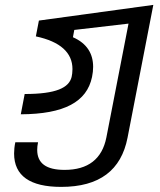

<svg xmlns="http://www.w3.org/2000/svg" viewBox="-20 -544 642 771"><path d="M225.6 206.5C379.9 206.5 466.8 139.2 492.2 8.8L595.7 -524.4L136.2 -461.4L124 -397.9C222.2 -377 271 -332.5 271 -266.6C271 -255.4 269.5 -242.7 267.6 -234.9C256.8 -191.9 206.5 -166.5 79.1 -166.5L63.5 -85C238.3 -85.9 328.6 -134.8 349.6 -234.9C352.5 -249 354 -262.7 354 -275.4C354 -328.1 329.6 -369.6 272.9 -394.5L278.3 -423.8L496.1 -449.2L407.2 7.8C390.1 94.7 333.5 138.2 239.3 138.2C165.5 138.2 129.4 111.8 129.4 57.6C129.4 48.3 130.4 38.6 132.8 27.3H41.5C38.1 43.5 36.6 58.6 36.6 72.3C36.6 162.1 100.6 206.5 225.6 206.5Z"/></svg>

Font: Hack
Style: Oblique
Weight: 400
Italic angle: -12°
Monospace: yes
Designer: Christopher Simpkins
Foundry: Christopher Simpkins
Version: Version 2.010